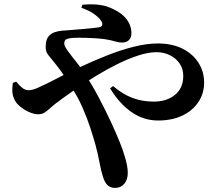

<svg xmlns="http://www.w3.org/2000/svg" viewBox="-20 -820 1040 907"><path d="M523.5 67.7Q501.2 67.7 487.8 54.6Q474.3 41.6 465.7 12.9Q457.3 -12.7 450.3 -51.3Q443.2 -90 431.3 -134.9Q421.5 -169.8 406.7 -215.6Q391.9 -261.4 369.2 -313.1Q346.6 -364.9 312.2 -416.6Q291.8 -449.8 274 -475.3Q256.2 -500.8 240.7 -519.7Q223.6 -541.7 208.5 -559.6Q193.4 -577.6 196.1 -605.8Q197.4 -633.5 209.1 -647.7Q220.7 -661.9 237.9 -667.7Q255.1 -673.5 273 -675Q290.9 -676.4 304.6 -677.4Q334.8 -680 363.2 -682.1Q391.6 -684.2 414.1 -686.8Q436.7 -689.4 448.3 -691.1Q469.3 -695.3 461.2 -715.1Q454.1 -731.2 429 -750.5Q403.9 -769.8 364.6 -783L369 -797.5Q447.5 -804.8 496.1 -785.3Q544.6 -765.8 568 -740.7Q584.9 -722.5 592.9 -703.4Q600.8 -684.3 600.8 -663.7Q600.8 -641.4 588.5 -630.1Q576.2 -618.9 556.4 -618.9Q541.5 -618.9 522.9 -624.5Q504.3 -630.1 488.9 -632.5Q472.3 -636 444.5 -638.2Q416.6 -640.4 385.2 -641.3Q353.8 -642.2 324.8 -641.1Q306.6 -640 295 -635.3Q283.5 -630.5 283.5 -614.3Q283.5 -602.3 300.4 -579.2Q317.3 -556 340.2 -527.8Q363.1 -499.7 380.5 -471.4Q415.3 -418.7 446.6 -359.5Q477.9 -300.4 503.2 -245.7Q528.4 -191.1 544.3 -151.8Q559.5 -115.4 571.5 -73.9Q583.6 -32.4 583.6 -3.1Q583.6 28.2 567.4 47.9Q551.1 67.7 523.5 67.7ZM726.8 -250.7Q658.9 -250.7 601.5 -290.4Q544.1 -330.1 500.2 -402.6L514.1 -413.5Q559 -375.1 605.6 -357.5Q652.1 -340 706.2 -340Q767.1 -340 806.4 -371.8Q845.7 -403.7 845.7 -461.6Q845.7 -495.2 828.3 -520.3Q810.9 -545.4 782.3 -559.4Q753.7 -573.5 719.7 -573.5Q681.1 -573.5 633.6 -558.1Q586.2 -542.7 534.9 -517.4Q483.6 -492.1 432.1 -460.5Q380.7 -428.9 332.8 -395.8Q285 -362.6 245.1 -332.6Q227.6 -319.1 214.3 -306.8Q201 -294.6 189 -287.4Q177.1 -280.2 160.1 -280.2Q143.3 -280.2 122.2 -288.7Q101.1 -297.2 82.6 -311Q64.1 -324.9 54.6 -338.6Q43.5 -355.5 39.8 -374.7Q36 -394 40.6 -428.1L56 -434.7Q69.2 -418.4 83.6 -406.2Q98 -393.9 115.3 -393.9Q133.7 -393.9 158.9 -405.4Q184.2 -416.9 210.9 -429.9Q279.1 -465.7 348.1 -498.4Q417.2 -531.1 484.4 -557.6Q551.5 -584.2 612.6 -599.4Q673.7 -614.7 724.9 -614.7Q793.1 -614.7 842.3 -590Q891.5 -565.2 917.8 -523.2Q944.2 -481.3 944.2 -429.6Q944.2 -378.5 917 -337.7Q889.8 -296.9 841 -273.8Q792.2 -250.7 726.8 -250.7Z"/></svg>

Font: Noto Serif SC ExtraLight
Style: Regular
Weight: 200
Designer: Ryoko NISHIZUKA 西塚涼子 (kana & ideographs); Frank Grießhammer (Latin, Greek & Cyrillic); Wenlong ZHANG 张文龙 (bopomofo); San
Foundry: Adobe
Version: Version 2.002-H1;hotconv 1.1.0;makeotfexe 2.6.0